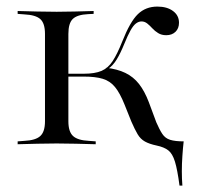

<svg xmlns="http://www.w3.org/2000/svg" viewBox="-20 -447 616 595"><path d="M119.4 -206.5V-341.9Q119.4 -375 104.8 -387.9Q90.3 -400.8 55.6 -402.4L34.7 -404V-412.9Q66.9 -412.1 95.6 -411.3Q124.2 -410.5 155.6 -410.5Q184.7 -410.5 211.7 -411.3Q238.7 -412.1 270.2 -412.9V-404L253.2 -403.2Q219.4 -401.6 205.6 -388.3Q191.9 -375 191.9 -341.9V-206.5ZM155.6 -2.4Q124.2 -2.4 95.6 -1.6Q66.9 -0.8 34.7 0V-8.9L55.6 -10.5Q90.3 -12.1 104.8 -25.4Q119.4 -38.7 119.4 -71V-206.5H191.9V-71Q191.9 -38.7 206.5 -25.4Q221 -12.1 255.6 -10.5L276.6 -8.9V0Q244.4 -0.8 215.3 -1.6Q186.3 -2.4 155.6 -2.4ZM536.3 128.2Q529.8 79 522.2 54Q514.5 29 501.6 19Q488.7 8.9 465.3 4Q442.7 -0.8 429 -8.5Q415.3 -16.1 406.5 -31Q397.6 -46 387.1 -70.2L366.1 -122.6Q351.6 -158.9 336.3 -177.4Q321 -196 298.4 -202.8Q275.8 -209.7 238.7 -209.7H185.5V-218.5H239.5Q274.2 -218.5 294.8 -227.4Q315.3 -236.3 329.4 -258.1Q343.5 -279.8 358.9 -318.5Q383.1 -379.8 407.3 -403.2Q431.5 -426.6 467.7 -426.6Q497.6 -426.6 516.1 -412.9Q534.7 -399.2 534.7 -376.6Q534.7 -358.9 523.8 -348.4Q512.9 -337.9 495.2 -337.9Q480.6 -337.9 470.2 -344.4Q459.7 -350.8 452 -359.3Q444.4 -367.7 436.3 -374.2Q428.2 -380.6 418.5 -380.6Q409.7 -380.6 401.2 -374.2Q392.7 -367.7 384.3 -352.4Q375.8 -337.1 365.3 -311.3Q353.2 -281.5 341.5 -262.5Q329.8 -243.5 315.3 -233.9L308.1 -237.1Q343.5 -233.1 368.5 -221Q393.5 -208.9 410.9 -186.7Q428.2 -164.5 441.1 -130.6L464.5 -67.7Q474.2 -45.2 483.1 -31.9Q491.9 -18.5 507.3 -13.7Q522.6 -8.9 549.2 -8.9Q546.8 12.1 545.2 36.3Q543.5 60.5 543.5 83.9Q543.5 107.3 545.2 128.2Z"/></svg>

Font: Playfair 144pt SemiExpanded Light
Style: Regular
Weight: 300
Width: 6
Designer: Claus Eggers Sørensen
Foundry: Claus Eggers Sørensen
Version: Version 2.203